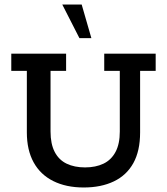

<svg xmlns="http://www.w3.org/2000/svg" viewBox="-20 -821 740 851"><path d="M351 10Q273 10 216 -18.5Q159 -47 129 -101.5Q99 -156 99 -234V-507H30V-583H273V-507H204V-238Q204 -183 222.5 -147.5Q241 -112 275.5 -95.5Q310 -79 357 -79Q404 -79 438.5 -95.5Q473 -112 492 -147.5Q511 -183 511 -238V-507H442V-583H670V-507H601V-234Q601 -152 571 -98Q541 -44 484.5 -17Q428 10 351 10ZM332 -652 256 -801H342L385 -652Z"/></svg>

Font: Rokkitt Medium
Style: Regular
Weight: 500
Version: Version 3.103